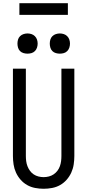

<svg xmlns="http://www.w3.org/2000/svg" viewBox="-20 -1160 540 1188"><path d="M250 8Q276 8 302.5 3Q329 -2 352 -15Q375 -28 392.5 -48Q410 -68 421 -92Q432 -116 436 -142.5Q440 -169 440 -195V-735H360V-195Q360 -179 358 -163Q356 -147 350.5 -131.5Q345 -116 335 -103Q325 -90 311.5 -81Q298 -72 282 -68Q266 -64 250 -64Q234 -64 218 -68Q202 -72 188.5 -81Q175 -90 165.5 -103Q156 -116 150 -131.5Q144 -147 142 -163Q140 -179 140 -195V-735H60V-195Q60 -169 64 -142.5Q68 -116 79 -92Q90 -68 107.5 -48Q125 -28 148 -15Q171 -2 197.5 3Q224 8 250 8ZM350 -828Q363 -828 375 -831.5Q387 -835 396 -844Q405 -853 409 -865.5Q413 -878 413 -890Q413 -903 409 -915Q405 -927 396 -936Q387 -945 375 -949Q363 -953 350 -953Q338 -953 325.5 -949Q313 -945 304 -936Q295 -927 291.5 -915Q288 -903 288 -890Q288 -878 291.5 -865.5Q295 -853 304 -844Q313 -835 325.5 -831.5Q338 -828 350 -828ZM150 -828Q163 -828 175 -831.5Q187 -835 196 -844Q205 -853 209 -865.5Q213 -878 213 -890Q213 -903 209 -915Q205 -927 196 -936Q187 -945 175 -949Q163 -953 150 -953Q138 -953 125.5 -949Q113 -945 104 -936Q95 -927 91.5 -915Q88 -903 88 -890Q88 -878 91.5 -865.5Q95 -853 104 -844Q113 -835 125.5 -831.5Q138 -828 150 -828ZM100 -1068H400V-1140H100Z"/></svg>

Font: Iosevka SS09
Style: Regular
Weight: 400
Monospace: yes
Designer: Belleve Invis
Foundry: Belleve Invis
Version: Version 5.2.1; ttfautohint (v1.8.3)